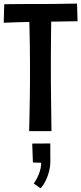

<svg xmlns="http://www.w3.org/2000/svg" viewBox="-24 -724 447 1057"><path d="M136.4 -2Q136.8 -18.8 137.5 -45.7Q138.2 -72.6 138.8 -107.4Q139.4 -142.2 140.1 -182.7Q140.8 -223.2 141 -268Q141.2 -312.8 141.2 -359.4Q141.2 -419 140.2 -477.5Q139.2 -536 138.1 -583.9Q137 -631.8 136 -660.5Q135 -689.2 135 -689.2L258.8 -686.4Q258.8 -686.4 258.6 -664.7Q258.4 -643 257.9 -607.6Q257.4 -572.2 256.9 -528.7Q256.4 -485.2 256.2 -440.3Q256 -395.4 256 -357Q256 -318 256.2 -270.7Q256.4 -223.4 257.1 -176.3Q257.8 -129.2 258.3 -89.7Q258.8 -50.2 259 -26.1Q259.2 -2 259.2 -2ZM-3.6 -598.8 -0.6 -701Q-0.6 -701 19.4 -701Q39.4 -701 69 -701.5Q98.6 -702 129.7 -702Q160.8 -702 182.4 -702Q200.4 -702 227.5 -702Q254.6 -702 284.5 -702.5Q314.4 -703 340.7 -703.5Q367 -704 383.5 -704Q400 -704 400 -704L403 -606.8Q403 -606.8 387.5 -606.8Q372 -606.8 347.4 -606.3Q322.8 -605.8 294.4 -605.3Q266 -604.8 239.7 -604.8Q213.4 -604.8 195.4 -604.8Q177.4 -604.8 152.1 -603.8Q126.8 -602.8 99.9 -602.3Q73 -601.8 49.2 -600.8Q25.4 -599.8 10.9 -599.3Q-3.6 -598.8 -3.6 -598.8ZM199.2 312.8 162 286.2Q180 260.6 191.4 230.4Q202.8 200.2 202.8 171.8L157.2 170.8L153.4 66.4L252.8 65.8Q253 90.8 253 115.7Q253 140.6 253.2 165.6Q253.2 191 246.5 218.2Q239.8 245.4 227.7 270.1Q215.6 294.8 199.2 312.8Z"/></svg>

Font: Truculenta
Style: Regular
Weight: 400
Designer: Ivan Castro, Eva Sanz & Omnibus-Type Team
Foundry: Omnibus-Type
Version: Version 1.002